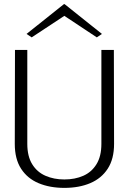

<svg xmlns="http://www.w3.org/2000/svg" viewBox="-20 -903 627 934"><path d="M292.9 11Q222.2 11 167.7 -11.9Q113.3 -34.7 82.6 -82.2Q51.9 -129.6 51.9 -203.1L52.9 -660H112.8V-203.1Q112.8 -142.8 136.6 -104.3Q160.3 -65.7 201.3 -47.9Q242.2 -30 293 -30Q344.7 -30 385.2 -47.9Q425.7 -65.7 449.4 -104.3Q473.2 -142.8 473.2 -203.1V-660H533.9L534.9 -203.1Q534.9 -129.8 504.1 -82.4Q473.3 -35 418.9 -12Q364.6 11 292.9 11ZM134.1 -721.2 109.1 -737.9 291 -882.9H294.2L475.9 -737.9L450.9 -721.2L293 -825.9Z"/></svg>

Font: Panamera Thin
Style: Regular
Weight: 100
Designer: Bastien Sozeau
Foundry: NBR — Bastien Sozeau
Version: Version 3.003;gftools[0.9.33]